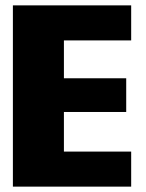

<svg xmlns="http://www.w3.org/2000/svg" viewBox="-20 -695 542 715"><path d="M28 0H468.5V-130.5H218V-278H450V-403.5H218V-544.5H468.5V-675H28Z"/></svg>

Font: Anybody SemiCondensed ExtraBold
Style: Regular
Weight: 800
Width: 4
Version: Version 1.113;gftools[0.9.25]